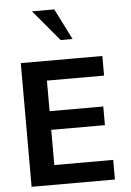

<svg xmlns="http://www.w3.org/2000/svg" viewBox="-59 -928 663 971"><g transform="rotate(-5 272.5 -442.0)"><path d="M61.5 0V-627.9H475.6V-528.3H185.5V-373H458V-278.3H185.5V-99.6H484.4V0ZM272.5 -726.6 140.6 -883.8H253.9L333 -726.6Z"/></g></svg>

Font: Padauk Book
Style: Bold
Weight: 700
Designer: Debbi Hosken, Becca Hirsbrunner Spalinger
Foundry: SIL International
Version: Version 5.000